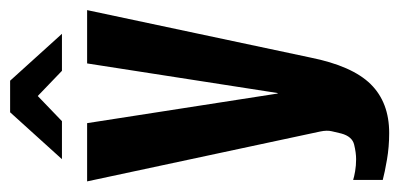

<svg xmlns="http://www.w3.org/2000/svg" viewBox="-230 -462 808 389"><g transform="rotate(-90 174.5 -267.0)"><path d="M100 117Q72 117 46 112.5Q20 108 5 104V44Q11 46 22.5 48Q34 50 47 50Q60 50 76.5 46Q93 42 99 20Q101 11 103.5 1Q106 -9 103 -23L2 -495H120L180 -109H181L241 -495H349L253 -43Q236 42 199 79.5Q162 117 100 117ZM47 -546 142 -651H206L301 -546H226L175 -595L124 -546Z"/></g></svg>

Font: Alumni Sans
Style: Bold
Weight: 700
Designer: Robert E. Leuschke
Foundry: Robert E. Leuschke
Version: Version 1.018